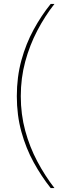

<svg xmlns="http://www.w3.org/2000/svg" viewBox="-20 -845 324 970"><path d="M236 105Q189 46 150 -25Q111 -96 88 -179.5Q65 -263 65 -359Q65 -456 88 -540Q111 -624 150 -695.5Q189 -767 236 -825H255Q207 -764 168.5 -690.5Q130 -617 107.5 -534Q85 -451 85 -359Q85 -267 107.5 -184.5Q130 -102 168.5 -29.5Q207 43 255 105Z"/></svg>

Font: Murecho Thin
Style: Regular
Weight: 100
Designer: Neil Summerour
Foundry: Positype
Version: Version 1.010